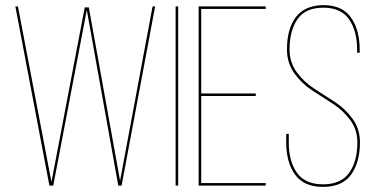

<svg xmlns="http://www.w3.org/2000/svg" viewBox="-20 -725 1466 750"><path d="M319 -686 188 0H173L40 -700H50L181 -14L311 -696H327L449 -19L576 -700H586L455 0H442Z M666 -700H676V0H666Z M766 -360H979V-350H766V-10H1018V0H756V-700H1018V-690H766Z M1243 -705Q1317 -705 1351 -656.5Q1385 -608 1385 -531V-519H1375V-531Q1375 -604 1343.5 -649.5Q1312 -695 1243 -695Q1173 -695 1142 -650Q1111 -605 1111 -532Q1111 -481 1139.5 -442.5Q1168 -404 1208.5 -378Q1249 -352 1289 -326Q1329 -300 1357.5 -260.5Q1386 -221 1386 -169Q1386 -91 1351.5 -43Q1317 5 1242 5Q1167 5 1132.5 -43Q1098 -91 1098 -169V-202H1108V-169Q1108 -95 1140 -50Q1172 -5 1242 -5Q1312 -5 1344 -50Q1376 -95 1376 -169Q1376 -219 1347.5 -257Q1319 -295 1279 -320.5Q1239 -346 1198.5 -372.5Q1158 -399 1129.5 -439Q1101 -479 1101 -532Q1101 -612 1135.5 -658Q1170 -704 1243 -705Z"/></svg>

Font: Bebas Neue Thin
Style: Regular
Weight: 200
Designer: Ryoichi Tsunekawa
Foundry: Ryoichi Tsunekawa
Version: Version 1.003;PS 001.003;hotconv 1.0.70;makeotf.lib2.5.58329